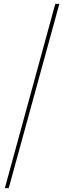

<svg xmlns="http://www.w3.org/2000/svg" viewBox="-20 -760 331 990"><path d="M5 210 265 -740H286L25 210Z"/></svg>

Font: Georama Thin
Style: Regular
Weight: 100
Designer: Jean-Baptiste Levee
Foundry: Production Type
Version: Version 1.000